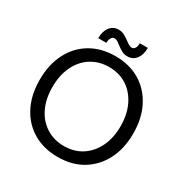

<svg xmlns="http://www.w3.org/2000/svg" viewBox="-199 -1040 1178 1220"><g transform="rotate(30 390.0 -430.5)"><path d="M390 17Q287 17 209.5 -29Q132 -75 89.5 -158Q47 -241 47 -352Q47 -463 89.5 -546.5Q132 -630 209.5 -676Q287 -722 390 -722Q494 -722 570.5 -676Q647 -630 690 -546.5Q733 -463 733 -352Q733 -241 690 -158Q647 -75 570.5 -29Q494 17 390 17ZM390 -63Q465 -63 521 -99.5Q577 -136 608.5 -201Q640 -266 640 -352Q640 -438 608.5 -503.5Q577 -569 521 -605.5Q465 -642 390 -642Q316 -642 259 -605.5Q202 -569 171 -503.5Q140 -438 140 -352Q140 -266 171 -201Q202 -136 259 -99.5Q316 -63 390 -63ZM454 -758Q432 -758 414.5 -767Q397 -776 382 -787.5Q367 -799 354 -808Q341 -817 327 -817Q314 -817 305.5 -803.5Q297 -790 296 -766H237Q237 -817 260.5 -847.5Q284 -878 324 -878Q346 -878 363.5 -869Q381 -860 396.5 -848.5Q412 -837 425 -828.5Q438 -820 451 -820Q465 -820 473.5 -833Q482 -846 482 -870H541Q541 -819 517.5 -788.5Q494 -758 454 -758Z"/></g></svg>

Font: TikTok Sans 24pt
Style: Regular
Weight: 400
Version: Version 4.000